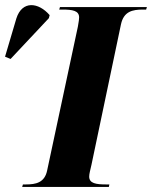

<svg xmlns="http://www.w3.org/2000/svg" viewBox="-122 -742 603 762"><path d="M-80 -508 72 -670 75 -682C31 -733 -34 -741 -57 -669L-102 -517ZM-34 0H310L312 -10H299C260 -10 232 -14 232 -41C232 -52 236 -66 241 -88L358 -645C369 -697 404 -704 445 -704H458L461 -714H116L113 -704H126C165 -704 192 -700 192 -673C192 -668 191 -657 187 -636L65 -65C55 -17 20 -10 -19 -10H-31Z"/></svg>

Font: Noto Serif Display SemiCondensed ExtraBold
Style: Italic
Weight: 800
Width: 4
Italic angle: -12°
Designer: Monotype Design Team
Foundry: Monotype Imaging Inc.
Version: Version 2.009